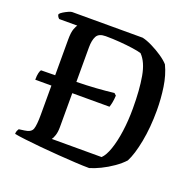

<svg xmlns="http://www.w3.org/2000/svg" viewBox="-124 -832 971 960"><g transform="rotate(20 361.0 -352.0)"><path d="M447 0Q417 0 373.5 -2.5Q330 -5 280.5 -8.5Q231 -12 184 -16.5Q137 -21 99 -25.5Q61 -30 41 -34Q41 -44 44 -51Q47 -58 50 -62L79 -66Q114 -70 121.5 -91.5Q129 -113 129 -168V-323H43Q43 -346 46.5 -359.5Q50 -373 54 -377L129 -378V-567Q129 -607 136.5 -626Q144 -645 148 -649H52Q49 -651 44.5 -657Q40 -663 40 -671Q45 -678 57.5 -685.5Q70 -693 82.5 -698.5Q95 -704 101 -704H476Q499 -699 528.5 -684.5Q558 -670 584.5 -652Q611 -634 626 -617Q649 -569 658 -508.5Q667 -448 667 -386Q667 -296 652.5 -220Q638 -144 616 -102Q596 -80 566 -59Q536 -38 504 -22.5Q472 -7 447 0ZM222 -73H487Q506 -91 520.5 -133Q535 -175 543 -232.5Q551 -290 551 -354Q551 -454 538.5 -524Q526 -594 492 -628Q476 -633 445 -637.5Q414 -642 375.5 -645Q337 -648 300 -648Q263 -648 251.5 -626Q240 -604 240 -567V-383Q296 -384 346 -387.5Q396 -391 438 -396L449 -386Q448 -364 444.5 -347.5Q441 -331 438 -323H240V-142Q240 -116 234 -98Q228 -80 222 -73Z"/></g></svg>

Font: Texturina 72pt SemiBold
Style: Regular
Weight: 600
Designer: Guillermo Torres Carreño
Foundry: Omnibus-Type
Version: Version 1.002; ttfautohint (v1.8.3)